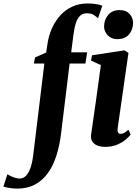

<svg xmlns="http://www.w3.org/2000/svg" viewBox="-154 -835 801 1106"><path d="M120 -585.5Q127 -631.5 145.8 -673Q164.5 -714.5 193.5 -746.5Q222.5 -778.5 262 -796.8Q301.5 -815 351 -815Q374 -815 395.5 -812Q417 -809 435.5 -802L410.5 -729.5Q400 -740 385.5 -749.2Q371 -758.5 347 -758.5Q324 -758.5 308.2 -744.8Q292.5 -731 283.2 -702.8Q274 -674.5 268.5 -630.5L256 -533.5H348L338 -469H247L197.5 -63.5Q189 5.5 170.2 63.5Q151.5 121.5 121 163.2Q90.5 205 47.5 228Q4.5 251 -52.5 251.5Q-77 251.5 -99 247.8Q-121 244 -134.5 240L-111.5 169Q-105.5 173 -93 179Q-80.5 185 -66.2 189.2Q-52 193.5 -41 193.5Q-20.5 193.5 -5 178.2Q10.5 163 21.2 132.8Q32 102.5 37.5 57.5L101.5 -469H41L48 -504L112 -532.5ZM451.5 11Q425.5 11 406.2 3Q387 -5 377.5 -20Q368 -35 370.5 -58Q372.5 -73 376.8 -101.5Q381 -130 386.5 -169Q392 -208 398.8 -255Q405.5 -302 412.5 -354Q419.5 -406 427 -460L370.5 -486L376 -516.5L562.5 -545L586 -530.5L524 -98Q521.5 -80 526 -72Q530.5 -64 540.5 -64Q550.5 -64 560.8 -69.2Q571 -74.5 586 -88L598.5 -59.5Q589 -47 569.5 -30.5Q550 -14 520.5 -1.5Q491 11 451.5 11ZM520.5 -609.5Q487 -609.5 465.8 -632.5Q444.5 -655.5 445.5 -685Q447 -723.5 470.2 -750.2Q493.5 -777 535 -777Q573 -777 593 -754Q613 -731 612.5 -703Q612.5 -665 589.5 -637.2Q566.5 -609.5 520.5 -609.5Z"/></svg>

Font: Merriweather 72pt ExtraBold
Style: Italic
Weight: 800
Italic angle: -7.8°
Version: Version 2.101